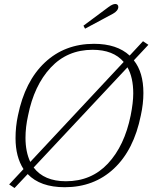

<svg xmlns="http://www.w3.org/2000/svg" viewBox="-20 -930 765 964"><path d="M407 -786 399 -801 524 -894Q545 -910 559 -910Q566 -910 570 -906Q574 -902 574 -895Q574 -886 567 -877Q560 -868 547 -861ZM652 -627Q700 -567 700 -463Q700 -409 687 -350Q652 -177 552 -83.5Q452 10 305 10Q182 10 119 -56L53 14L26 -4L98 -81Q58 -143 58 -236Q58 -295 70 -350Q105 -522 205 -616Q305 -710 452 -710Q567 -710 631 -651L698 -723L725 -705ZM132 -117 601 -619Q549 -680 445 -680Q318 -680 234.5 -590.5Q151 -501 121 -350Q108 -292 108 -238Q108 -168 132 -117ZM620 -592 149 -89Q201 -20 311 -20Q439 -20 522 -109Q605 -198 636 -350Q649 -415 649 -461Q649 -541 620 -592Z"/></svg>

Font: Taviraj ExtraLight
Style: Italic
Weight: 275
Italic angle: -12°
Designer: Katatrad Team
Foundry: CadsonDemak
Version: Version 1.001